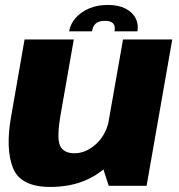

<svg xmlns="http://www.w3.org/2000/svg" viewBox="-20 -753 726 778"><path d="M420.5 0H574L678 -593H478.5L390.5 -93ZM279 -593H79.5L25 -280.5Q2 -152 32 -73.8Q62 4.5 184 4.5Q322.5 4.5 411.5 -77.2Q500.5 -159 514.5 -240L424 -276.5Q412 -209 370.5 -170.5Q329 -132 281.5 -132Q237.5 -132 223.2 -163Q209 -194 226 -291ZM417 -733Q374 -733 340.5 -718.5Q307 -704 286 -679.8Q265 -655.5 260 -626H352.5Q355 -640 361 -649.5Q367 -659 378 -663.8Q389 -668.5 406 -668.5Q421 -668.5 430.5 -663.8Q440 -659 443.2 -649.8Q446.5 -640.5 444 -626H537Q542 -655.5 529.2 -679.8Q516.5 -704 488 -718.5Q459.5 -733 417 -733Z"/></svg>

Font: Anybody UltraCondensed Thin ExtraBold
Style: Italic
Weight: 800
Italic angle: -10°
Version: Version 1.111